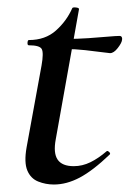

<svg xmlns="http://www.w3.org/2000/svg" viewBox="-20 -481 346 513"><path d="M124 12Q102 12 82 4Q62 -4 53 -25.5Q44 -47 51 -87L91 -306Q97 -340 91.5 -350Q86 -360 57 -360Q53 -360 53.5 -367Q54 -374 57 -374Q101 -374 129.5 -399.5Q158 -425 173 -459Q174 -462 183 -461Q192 -460 191 -456L129 -109Q122 -72 134 -54.5Q146 -37 177 -37Q200 -37 221.5 -47.5Q243 -58 265 -77Q267 -79 271.5 -75Q276 -71 273 -68Q228 -25 193 -6.5Q158 12 124 12ZM274 -339Q272 -339 253 -341.5Q234 -344 207.5 -347Q181 -350 154 -350L156 -377Q187 -377 216 -379Q245 -381 267.5 -383Q290 -385 299 -385Q304 -385 305.5 -381.5Q307 -378 306 -374Q305 -366 294.5 -352.5Q284 -339 274 -339Z"/></svg>

Font: Cormorant SemiBold
Style: Italic
Weight: 600
Italic angle: -10°
Designer: Christian Thalmann (Catharsis Fonts)
Foundry: Catharsis Fonts
Version: Version 4.000